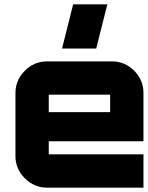

<svg xmlns="http://www.w3.org/2000/svg" viewBox="-20 -862 679 882"><path d="M494 -580Q554 -580 596.5 -537Q639 -494 639 -435V-213H204V-153H639V0H196Q137 0 94 -43Q51 -86 51 -145V-435Q51 -494 94 -537Q137 -580 196 -580ZM204 -347H486V-427H204ZM265 -639 316 -842H473L422 -639Z"/></svg>

Font: Orbitron
Style: Black
Weight: 900
Designer: Matt McInerney
Foundry: Matt McInerney
Version: 1.000